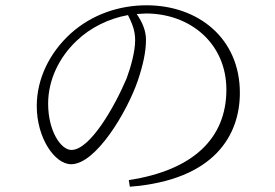

<svg xmlns="http://www.w3.org/2000/svg" viewBox="-20 -707 1040 726"><path d="M497 -654 532 -656C699 -656 836 -543 836 -368C836 -183 709 -63 467 -26L471 -1C794 -26 887 -199 887 -356C887 -562 730 -687 534 -687C433 -687 329 -654 247 -580C168 -508 119 -410 119 -306C119 -185 187 -86 249 -86C343 -86 461 -285 501 -402C520 -458 532 -510 532 -556C532 -592 518 -623 497 -654ZM464 -650C480 -617 491 -592 491 -555C491 -512 475 -455 459 -411C414 -305 321 -140 250 -140C210 -140 162 -212 162 -315C162 -405 204 -491 270 -553C322 -603 392 -637 464 -650Z"/></svg>

Font: Noto Serif TC ExtraLight
Style: Regular
Weight: 200
Designer: Ryoko NISHIZUKA 西塚涼子 (kana & ideographs); Frank Grießhammer (Latin, Greek & Cyrillic); Wenlong ZHANG 张文龙 (bopomofo); San
Foundry: Adobe
Version: Version 2.001;hotconv 1.1.0;makeotfexe 2.6.0